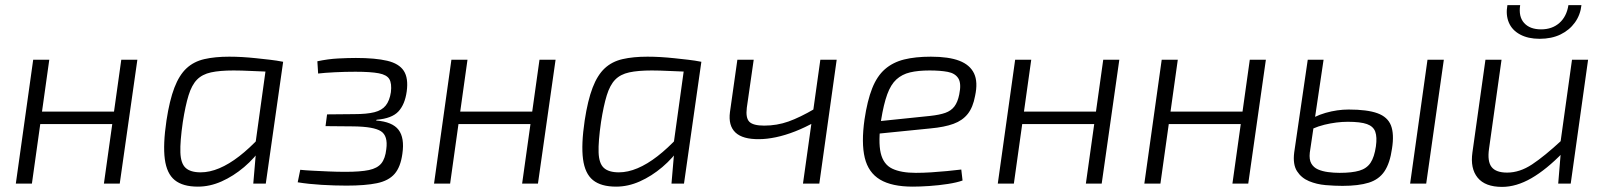

<svg xmlns="http://www.w3.org/2000/svg" viewBox="-20 -719 6296 752"><path d="M173 -485 105 0H42L110 -485ZM436 -282 429 -233H132L139 -282ZM518 -485 449 0H387L455 -485Z M878 -497Q903 -497 929 -495.5Q955 -494 983 -491Q1011 -488 1037.5 -485Q1064 -482 1089 -477L1061 -437Q1007 -439 965.5 -441Q924 -443 895 -443Q841 -443 806.5 -435.5Q772 -428 751.5 -407Q731 -386 718.5 -345.5Q706 -305 696 -241Q685 -165 686.5 -122Q688 -79 707 -61.5Q726 -44 766 -44Q801 -44 839 -60Q877 -76 917 -107Q957 -138 998 -182L1009 -146Q978 -100 936 -64.5Q894 -29 848 -8.5Q802 12 755 12Q696 12 664.5 -13.5Q633 -39 625.5 -96Q618 -153 632 -247Q644 -326 663 -375.5Q682 -425 710.5 -451.5Q739 -478 780.5 -487.5Q822 -497 878 -497ZM1025 -477H1089L1021 0H972L982 -117L976 -124Z M1374 -492Q1450 -492 1496.5 -481Q1543 -470 1561.5 -441.5Q1580 -413 1573 -361Q1566 -310 1540.5 -282.5Q1515 -255 1455 -250L1453 -247Q1517 -242 1541 -210.5Q1565 -179 1556 -117Q1549 -65 1525.5 -38Q1502 -11 1456.5 -1.5Q1411 8 1337 8Q1291 8 1240 5Q1189 2 1146 -5L1156 -54Q1174 -52 1203 -50.5Q1232 -49 1266.5 -47.5Q1301 -46 1333 -46Q1392 -46 1425 -53Q1458 -60 1473.5 -79Q1489 -98 1493 -135Q1500 -187 1472 -205Q1444 -223 1365 -224L1255 -225L1261 -271L1367 -272Q1417 -272 1446.5 -279.5Q1476 -287 1491 -306Q1506 -325 1511 -358Q1515 -392 1505 -409Q1495 -426 1463.5 -432Q1432 -438 1372 -438Q1332 -438 1291.5 -436Q1251 -434 1226 -431L1223 -479Q1265 -488 1304.5 -490Q1344 -492 1374 -492Z M1811 -485 1743 0H1680L1748 -485ZM2074 -282 2067 -233H1770L1777 -282ZM2156 -485 2087 0H2025L2093 -485Z M2516 -497Q2541 -497 2567 -495.5Q2593 -494 2621 -491Q2649 -488 2675.5 -485Q2702 -482 2727 -477L2699 -437Q2645 -439 2603.5 -441Q2562 -443 2533 -443Q2479 -443 2444.5 -435.5Q2410 -428 2389.5 -407Q2369 -386 2356.5 -345.5Q2344 -305 2334 -241Q2323 -165 2324.5 -122Q2326 -79 2345 -61.5Q2364 -44 2404 -44Q2439 -44 2477 -60Q2515 -76 2555 -107Q2595 -138 2636 -182L2647 -146Q2616 -100 2574 -64.5Q2532 -29 2486 -8.5Q2440 12 2393 12Q2334 12 2302.5 -13.5Q2271 -39 2263.5 -96Q2256 -153 2270 -247Q2282 -326 2301 -375.5Q2320 -425 2348.5 -451.5Q2377 -478 2418.5 -487.5Q2460 -497 2516 -497ZM2663 -477H2727L2659 0H2610L2620 -117L2614 -124Z M2932 -485 2905 -297Q2900 -257 2915 -242Q2930 -227 2973 -227Q3023 -227 3068 -243Q3113 -259 3171 -293L3173 -242Q3134 -220 3094.5 -204.5Q3055 -189 3019 -181.5Q2983 -174 2954 -174Q2889 -173 2860.5 -200Q2832 -227 2839 -280L2868 -485ZM3257 -485 3189 0H3125L3193 -485Z M3626 -497Q3696 -497 3737.5 -481Q3779 -465 3795 -431.5Q3811 -398 3799 -343Q3791 -299 3770.5 -273Q3750 -247 3714.5 -234Q3679 -221 3624 -216L3385 -192L3391 -241L3623 -265Q3660 -269 3682.5 -277Q3705 -285 3718 -302Q3731 -319 3737 -349Q3746 -392 3733.5 -412Q3721 -432 3692 -437.5Q3663 -443 3621 -443Q3576 -443 3544.5 -435.5Q3513 -428 3491 -408Q3469 -388 3455 -349.5Q3441 -311 3431 -249Q3419 -164 3429.5 -119.5Q3440 -75 3474.5 -58.5Q3509 -42 3567 -42Q3595 -42 3627 -44Q3659 -46 3689.5 -49Q3720 -52 3745 -55L3750 -12Q3728 -4 3692.5 1.5Q3657 7 3620 9.5Q3583 12 3555 12Q3473 12 3427 -15.5Q3381 -43 3367 -101Q3353 -159 3366 -251Q3377 -325 3396 -373Q3415 -421 3446 -448Q3477 -475 3521 -486Q3565 -497 3626 -497Z M4019 -485 3951 0H3888L3956 -485ZM4282 -282 4275 -233H3978L3985 -282ZM4364 -485 4295 0H4233L4301 -485Z M4593 -485 4525 0H4462L4530 -485ZM4856 -282 4849 -233H4552L4559 -282ZM4938 -485 4869 0H4807L4875 -485Z M5164 -485 5110 -121Q5107 -94 5116 -78.5Q5125 -63 5142 -55.5Q5159 -48 5181.5 -45Q5204 -42 5227 -42Q5275 -42 5304 -50.5Q5333 -59 5348 -81.5Q5363 -104 5369 -146Q5374 -182 5366.5 -203Q5359 -224 5334 -233Q5309 -242 5259 -242Q5215 -242 5167.5 -230.5Q5120 -219 5073 -189L5080 -232Q5126 -264 5172 -277Q5218 -290 5262 -290Q5335 -290 5375 -275.5Q5415 -261 5428 -227.5Q5441 -194 5432 -137Q5424 -80 5402.5 -48Q5381 -16 5341 -3.5Q5301 9 5238 9Q5207 9 5172 6Q5137 3 5107 -9.5Q5077 -22 5060 -48.5Q5043 -75 5049 -122L5102 -485ZM5635 -485 5566 0H5503L5571 -485Z M5861 -485 5812 -136Q5805 -87 5822 -65Q5839 -43 5883 -43Q5932 -43 5980.5 -75Q6029 -107 6097 -170L6102 -122Q6037 -55 5978 -21Q5919 13 5863 13Q5797 13 5767.5 -23Q5738 -59 5747 -122L5798 -485ZM6200 -485 6132 0H6083L6094 -133L6090 -148L6137 -485ZM6123 -699H6174Q6170 -661 6148.5 -631Q6127 -601 6092 -584Q6057 -567 6010 -567Q5965 -567 5933.5 -584Q5902 -601 5889.5 -631Q5877 -661 5884 -699H5934Q5927 -654 5949.5 -629Q5972 -604 6016 -604Q6059 -604 6087.5 -629Q6116 -654 6123 -699Z"/></svg>

Font: Exo 2 Light
Style: Italic
Weight: 300
Italic angle: -8°
Designer: Natanael Gama
Foundry: Natanael Gama
Version: Version 2.010